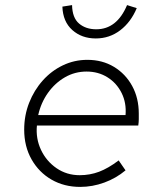

<svg xmlns="http://www.w3.org/2000/svg" viewBox="-20 -724 640 754"><path d="M295 10Q232 10 182.5 -18.5Q133 -47 104 -98Q75 -149 75 -215Q75 -271 94.5 -320.5Q114 -370 148 -408Q182 -446 227 -467.5Q272 -489 323 -489Q382 -489 427.5 -461.5Q473 -434 499 -386.5Q525 -339 525 -278Q525 -267 525 -256Q525 -245 523 -231H125Q120 -180 141 -135.5Q162 -91 202 -63.5Q242 -36 293 -36Q333 -36 369 -49.5Q405 -63 446 -94L473 -55Q436 -24 389.5 -7Q343 10 295 10ZM130 -272H473Q477 -320 457.5 -359Q438 -398 402 -420.5Q366 -443 320 -443Q274 -443 235 -420.5Q196 -398 168.5 -359.5Q141 -321 130 -272ZM356 -573Q301 -573 264 -606Q227 -639 225 -698L263 -704Q264 -654 290.5 -631.5Q317 -609 358 -609Q439 -609 479 -704L517 -692Q494 -637 452 -605Q410 -573 356 -573Z"/></svg>

Font: Red Hat Mono
Style: Italic
Weight: 300
Italic angle: -12°
Monospace: yes
Designer: Pentagram, MCKL
Foundry: Pentagram, MCKL
Version: Version 1.023